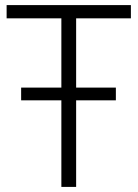

<svg xmlns="http://www.w3.org/2000/svg" viewBox="-20 -734 540 754"><path d="M221 0V-340H63V-390H221V-662H6V-714H494V-662H279V-390H435V-340H279V0Z"/></svg>

Font: Noto Sans Display Light
Style: Regular
Weight: 300
Designer: Monotype Design Team
Foundry: Monotype Imaging Inc.
Version: Version 2.003